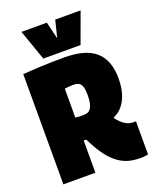

<svg xmlns="http://www.w3.org/2000/svg" viewBox="-170 -1037 929 1144"><g transform="rotate(-20 294.5 -464.5)"><path d="M517 10Q489 10 462 5Q435 0 409 -13Q383 -26 357 -49.5Q331 -73 305 -111Q279 -149 252 -204Q250 -204 248 -204Q246 -204 243 -204Q241 -204 239.5 -204Q238 -204 236 -204V0H33V-699Q84 -703 129 -705Q174 -707 215.5 -708Q257 -709 295 -709Q361 -709 411 -695.5Q461 -682 493.5 -653.5Q526 -625 542 -582Q558 -539 558 -481Q558 -429 545.5 -386.5Q533 -344 508.5 -314.5Q484 -285 449 -271Q461 -254 473.5 -241.5Q486 -229 499 -220.5Q512 -212 525.5 -208.5Q539 -205 554 -205Q558 -205 561.5 -205Q565 -205 568 -205V5Q560 7 548 8.5Q536 10 517 10ZM290 -347Q306 -347 317.5 -353Q329 -359 336.5 -372Q344 -385 347.5 -404.5Q351 -424 351 -451Q351 -481 346 -500Q341 -519 328.5 -528Q316 -537 294 -537Q288 -537 282 -537Q276 -537 270 -536.5Q264 -536 255.5 -535Q247 -534 236 -533V-350Q243 -349 248 -348.5Q253 -348 258.5 -347.5Q264 -347 271.5 -347Q279 -347 290 -347ZM484 -939 413 -745H177L109 -939H270L296 -830L323 -939Z"/></g></svg>

Font: Georama SemiCondensed Black
Style: Regular
Weight: 900
Width: 4
Designer: Jean-Baptiste Levee
Foundry: Production Type
Version: Version 1.001